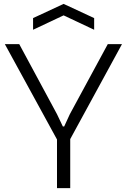

<svg xmlns="http://www.w3.org/2000/svg" viewBox="-20 -967 653 987"><path d="M150 -874 307 -947 464 -874V-814L307 -888L150 -814ZM273 -250 5 -740H79L273 -380L303 -317H310L339 -380L534 -740H607L341 -252V0H273Z"/></svg>

Font: EncodeSans
Style: Light
Weight: 300
Designer: Pablo Impallari, Andres Torresi
Foundry: Pablo Impallari, Andres Torresi
Version: Version 1.000; ttfautohint (v1.4.1)